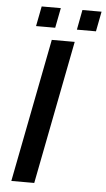

<svg xmlns="http://www.w3.org/2000/svg" viewBox="-58 -880 506 917"><g transform="rotate(5 195.5 -421.5)"><path d="M275.9 -688 142.1 0H32.2L166 -688ZM391.1 -842.8 372.6 -747.1H281.2L299.3 -842.8ZM195.8 -842.8 177.2 -747.1H85.4L104 -842.8Z"/></g></svg>

Font: Arimo Medium
Style: Italic
Weight: 500
Italic angle: -12°
Designer: Steve Matteson
Foundry: Monotype Imaging Inc.
Version: Version 1.33